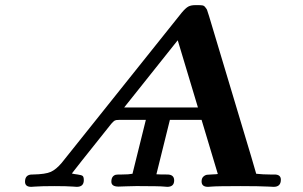

<svg xmlns="http://www.w3.org/2000/svg" viewBox="-20 -725 1177 745"><path d="M77.1 -20Q77.1 -47.9 105 -47.9H107.9Q156.7 -48.8 177.5 -58.3Q198.2 -67.9 219.2 -92.8L685.1 -675.8Q700.2 -693.8 710.7 -699.5Q721.2 -705.1 737.8 -705.1H749Q758.8 -705.1 765.4 -704.1Q772 -703.1 776.4 -697Q780.8 -690.9 782 -689.5Q783.2 -688 786.6 -676.5Q790 -665 791 -663.1L955.1 -116.2Q958 -105 964.6 -83.5Q971.2 -62 974.1 -50.8Q1001 -47.9 1027.8 -47.9H1044.9Q1069.8 -47.9 1069.8 -27.8Q1069.8 0 1042 0Q1038.1 0 1022 -1Q1005.9 -2 977.1 -2.4Q948.2 -2.9 914.1 -2.9Q869.1 -2.9 840.6 -2.4Q812 -2 801 -1Q790 0 787.1 0Q762.2 0 762.2 -21Q762.2 -33.2 769 -39.6Q775.9 -45.9 783.4 -46.9Q791 -47.9 805.4 -48.3Q819.8 -48.8 825.2 -49.8L762.2 -259.8H639.2L586.9 -48.8Q600.1 -47.9 625 -47.9H628.9Q655.8 -47.9 655.8 -24.9Q655.8 0 628.9 0Q626 0 616.5 -1Q606.9 -2 583 -2.4Q559.1 -2.9 521 -2.9H505.9Q490.7 -2.9 468.8 -2Q446.8 -1 439.9 -1Q412.1 -1 412.1 -20Q412.1 -42 429.2 -46.9Q433.1 -47.9 453.1 -47.9Q480 -47.9 494.1 -50.8L545.9 -259.8H441.9Q429.7 -259.8 425.3 -257.3Q420.9 -254.9 412.1 -245.1Q410.2 -242.2 408.2 -240.2Q261.2 -56.2 258.8 -51.8Q265.6 -49.8 281.2 -47.9Q296.9 -45.9 301 -42Q305.2 -38.1 305.2 -25.9Q305.2 0 277.8 0Q274.9 0 263.9 -1Q252.9 -2 233.4 -2.4Q213.9 -2.9 190.9 -2.9Q167 -2.9 147 -2.4Q127 -2 115.5 -1Q104 0 101.1 0Q77.1 0 77.1 -20ZM461.9 -308.1H748L669.9 -567.9H668.9Z"/></svg>

Font: CMU Serif
Style: BoldItalic
Weight: 700
Italic angle: -14.04°
Version: Version 0.7.0